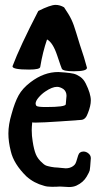

<svg xmlns="http://www.w3.org/2000/svg" viewBox="-20 -754 395 771"><path d="M141.6 -485.4Q140.6 -474.6 96.7 -474.6Q30.3 -474.6 30.3 -487.3V-488.3Q59.6 -566.4 133.8 -710Q182.6 -734.4 203.1 -734.4Q220.7 -734.4 237.3 -724.6Q256.8 -696.3 266.6 -675.8Q276.4 -655.3 286.1 -622.1Q295.9 -588.9 300.8 -574.2Q319.3 -520.5 329.1 -482.4V-481.4Q329.1 -467.8 276.4 -467.8Q234.4 -467.8 228.5 -477.5Q226.6 -480.5 209.5 -531.7Q192.4 -583 168.9 -595.7Q151.4 -544.9 141.6 -485.4ZM109.4 -262.7Q107.4 -243.2 107.4 -231.4Q107.4 -208 111.3 -185.5Q116.2 -153.3 124 -134.3Q131.8 -115.2 151.4 -98.6Q156.2 -93.8 161.6 -90.8Q167 -87.9 174.3 -86.4Q181.6 -85 185.1 -84Q188.5 -83 198.2 -82Q208 -81.1 211.9 -81.1Q215.8 -81.1 227.1 -79.6Q238.3 -78.1 244.1 -78.1Q260.7 -78.1 273.4 -86.9Q280.3 -91.8 283.2 -97.7Q286.1 -103.5 289.1 -114.3Q292 -125 293.9 -129.9Q298.8 -145.5 315.4 -145.5Q326.2 -145.5 335.4 -137.7Q344.7 -129.9 344.7 -119.1V-118.2Q341.8 -76.2 340.3 -69.8Q338.9 -63.5 328.1 -44.9Q314.5 -21.5 287.1 -8.8Q274.4 -2.9 256.8 -2.9Q252 -2.9 239.7 -3.9Q227.5 -4.9 220.7 -4.9Q208 -3.9 188.5 -3.9Q168.9 -3.9 157.2 -7.8Q116.2 -18.6 85.9 -45.9Q35.2 -95.7 23.4 -146.5Q13.7 -184.6 13.7 -217.8Q13.7 -253.9 26.4 -295.9Q39.1 -342.8 54.7 -371.1Q70.3 -399.4 102.5 -423.8Q156.2 -464.8 213.9 -464.8Q221.7 -464.8 241.2 -462.9Q263.7 -460.9 275.9 -458Q288.1 -455.1 301.8 -445.8Q315.4 -436.5 324.2 -418.9Q344.7 -377.9 344.7 -350.6Q344.7 -329.1 333 -299.8Q324.2 -273.4 305.7 -272.5Q294.9 -271.5 223.1 -266.6Q151.4 -261.7 123 -261.7Q110.4 -261.7 109.4 -262.7ZM126 -329.1Q130.9 -324.2 164.1 -324.2Q242.2 -324.2 244.1 -335Q244.1 -340.8 245.6 -352.5Q247.1 -364.3 247.1 -369.1Q247.1 -386.7 234.4 -396.5Q220.7 -405.3 209 -405.3Q189.5 -405.3 162.1 -386.7Q147.5 -377 135.3 -362.8Q123 -348.6 123 -337.9Q123 -334 126 -329.1Z"/></svg>

Font: LPEducational
Style: Medium
Weight: 500
Designer: Based on Essays1743, by John Stracke, which says:

Based on the typeface in a 1743 English translation of the essays of 
Version: Version 001.204